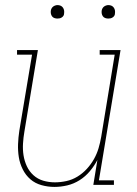

<svg xmlns="http://www.w3.org/2000/svg" viewBox="-20 -727 540 755"><path d="M194 8Q168 8 143 1Q118 -6 99.5 -22Q81 -38 69.5 -61Q58 -84 54 -109Q50 -134 51 -160.5Q52 -187 56 -213L106 -512H47V-530H129L76 -210Q72 -187 70.5 -163Q69 -139 72.5 -116.5Q76 -94 85.5 -73.5Q95 -53 111.5 -38Q128 -23 150 -16.5Q172 -10 196 -10Q218 -10 241 -15Q264 -20 284.5 -32.5Q305 -45 321.5 -63Q338 -81 349.5 -101.5Q361 -122 367.5 -144Q374 -166 378 -189L431 -512H372V-530H454L369 -18H428V0H347L363 -98Q351 -75 333.5 -54Q316 -33 293 -18.5Q270 -4 244.5 2Q219 8 194 8ZM406 -654Q400 -654 394 -656Q388 -658 384.5 -663Q381 -668 380 -674Q379 -680 380 -686Q381 -691 383.5 -695Q386 -699 389.5 -701.5Q393 -704 397.5 -705.5Q402 -707 406 -707Q413 -707 418.5 -704.5Q424 -702 427.5 -697Q431 -692 432 -686Q433 -680 432 -674Q432 -669 429.5 -665Q427 -661 423 -658.5Q419 -656 415 -655Q411 -654 406 -654ZM206 -654Q200 -654 194 -656Q188 -658 184.5 -663Q181 -668 180 -674Q179 -680 180 -686Q181 -691 183.5 -695Q186 -699 189.5 -701.5Q193 -704 197.5 -705.5Q202 -707 206 -707Q213 -707 218.5 -704.5Q224 -702 227.5 -697Q231 -692 232 -686Q233 -680 232 -674Q232 -669 229.5 -665Q227 -661 223 -658.5Q219 -656 215 -655Q211 -654 206 -654Z"/></svg>

Font: Iosevka Curly Slab ThObl
Style: Regular
Weight: 100
Italic angle: -9°
Monospace: yes
Designer: Belleve Invis
Foundry: Belleve Invis
Version: Version 11.0.0; ttfautohint (v1.8.3)